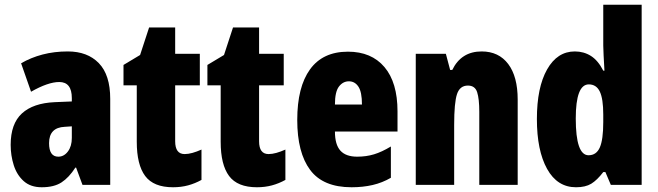

<svg xmlns="http://www.w3.org/2000/svg" viewBox="-20 -780 2777 810"><path d="M266 -563Q349 -563 397 -513.5Q445 -464 445 -363V0H328L301 -73H298Q271 -31 239.5 -10.5Q208 10 156 10Q109 10 80 -16Q51 -42 38 -83Q25 -124 25 -169Q25 -258 72.5 -301.5Q120 -345 211 -349L283 -352V-366Q283 -434 230 -434Q183 -434 111 -393L69 -513Q110 -537 159.5 -550Q209 -563 266 -563ZM253 -245Q187 -242 187 -176Q187 -119 226 -119Q250 -119 266.5 -141Q283 -163 283 -198V-247Z M759 -130Q774 -130 792 -135Q810 -140 830 -149V-21Q803 -6 773.5 2Q744 10 710 10Q628 10 592.5 -37.5Q557 -85 557 -182V-420H501V-506L571 -548L609 -664H719V-553H823V-420H719V-184Q719 -130 759 -130Z M1113 -130Q1128 -130 1146 -135Q1164 -140 1184 -149V-21Q1157 -6 1127.5 2Q1098 10 1064 10Q982 10 946.5 -37.5Q911 -85 911 -182V-420H855V-506L925 -548L963 -664H1073V-553H1177V-420H1073V-184Q1073 -130 1113 -130Z M1448 -562Q1547 -562 1602 -497Q1657 -432 1657 -310V-225H1393Q1393 -170 1416 -144.5Q1439 -119 1487 -119Q1525 -119 1558 -129Q1591 -139 1629 -162V-30Q1593 -9 1552 0.5Q1511 10 1463 10Q1343 10 1288.5 -63Q1234 -136 1234 -274Q1234 -413 1288 -487.5Q1342 -562 1448 -562ZM1452 -437Q1427 -437 1410 -415Q1393 -393 1393 -339H1507Q1507 -392 1492 -414.5Q1477 -437 1452 -437Z M2012 -563Q2084 -563 2124 -510Q2164 -457 2164 -360V0H2002V-308Q2002 -363 1993 -391Q1984 -419 1954 -419Q1920 -419 1908 -383Q1896 -347 1896 -253V0H1734V-553H1861L1879 -485H1888Q1926 -563 2012 -563Z M2410 10Q2331 10 2288 -67.5Q2245 -145 2245 -278Q2245 -411 2288 -487Q2331 -563 2405 -563Q2443 -563 2473 -544Q2503 -525 2525 -482H2530Q2528 -520 2526.5 -546Q2525 -572 2525 -588V-760H2687V0H2557L2534 -54H2525Q2499 -20 2474.5 -5Q2450 10 2410 10ZM2463 -125Q2496 -125 2510.5 -158Q2525 -191 2525 -265V-297Q2525 -363 2510.5 -393.5Q2496 -424 2464 -424Q2409 -424 2409 -280Q2409 -125 2463 -125Z"/></svg>

Font: Noto Sans Kannada ExtraCondensed Black
Style: Regular
Weight: 900
Width: 2
Designer: Jelle Bosma - Monotype Design Team
Foundry: Monotype Imaging Inc.
Version: Version 2.005; ttfautohint (v1.8.4.7-5d5b)